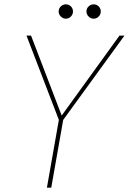

<svg xmlns="http://www.w3.org/2000/svg" viewBox="-20 -864 593 884"><path d="M196 0 251 -312 102 -700H123L264 -332L530 -700H553L271 -312L216 0ZM283 -778Q270 -778 260 -788Q250 -798 250 -811Q250 -825 260 -834.5Q270 -844 283 -844Q297 -844 306.5 -834.5Q316 -825 316 -811Q316 -798 306.5 -788Q297 -778 283 -778ZM411 -778Q398 -778 388 -788Q378 -798 378 -811Q378 -825 388 -834.5Q398 -844 411 -844Q425 -844 434.5 -834.5Q444 -825 444 -811Q444 -798 434.5 -788Q425 -778 411 -778Z"/></svg>

Font: DM Sans 9pt Thin
Style: Italic
Weight: 250
Italic angle: -10°
Version: Version 4.004;gftools[0.9.30]